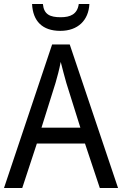

<svg xmlns="http://www.w3.org/2000/svg" viewBox="-20 -938 610 958"><path d="M426 -918H373C366 -867 331 -852 283 -852C229 -852 199 -866 194 -918H140C144 -833 191 -784 281 -784C369 -784 422 -837 426 -918ZM478 0H569L328 -716H240L0 0H91L164 -222H404ZM311 -524 381 -301H187L257 -524C265 -551 276 -592 283 -629C289 -602 305 -547 311 -524Z"/></svg>

Font: Noto Sans Thai Looped SemiCondensed
Style: Regular
Weight: 400
Width: 4
Designer: Sasikarn Vongin, Ben Mitchell
Foundry: The Fontpad Ltd
Version: Version 1.001